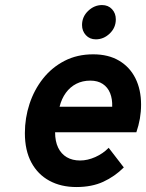

<svg xmlns="http://www.w3.org/2000/svg" viewBox="-20 -742 589 774"><path d="M288.1 12Q225.7 12 179.1 -13.4Q132.4 -38.7 106.3 -87.2Q80.3 -135.7 80.3 -205.4Q80.3 -266.4 99 -323.2Q117.7 -380 153.3 -425.1Q189 -470.2 240 -496.6Q291 -523 355.7 -523Q417 -523 460.1 -497.4Q503.3 -471.8 526 -426.2Q548.7 -380.6 548.7 -320.4Q548.7 -291.6 543.9 -263.8Q539 -235.9 529.7 -208.8H202.1Q202.1 -172.2 214.4 -146.8Q226.7 -121.5 249.2 -108.2Q271.8 -95 302.9 -95Q333 -95 364.2 -108.9Q395.4 -122.8 418.1 -146.2L479.1 -67Q442.5 -30.5 396.2 -9.2Q350 12 288.1 12ZM220.1 -311.6H432.3Q433.4 -343 423.9 -366.6Q414.3 -390.3 394.2 -403.6Q374.1 -417 344.1 -417Q312.8 -417 287.8 -404.3Q262.8 -391.6 245.5 -367.9Q228.2 -344.2 220.1 -311.6ZM366.3 -583.4Q341.8 -583.4 326.2 -600.2Q310.7 -617.1 310.7 -641Q310.7 -674.6 335.4 -698.1Q360.1 -721.6 391.3 -721.6Q416.2 -721.6 431.6 -705Q446.9 -688.4 446.9 -664Q446.9 -630.4 422.4 -606.9Q397.9 -583.4 366.3 -583.4Z"/></svg>

Font: Overpass
Style: Italic
Weight: 400
Italic angle: -10°
Designer: Delve Withrington, Dave Bailey, Thomas Jockin
Foundry: Delve Fonts LLC
Version: Version 4.000